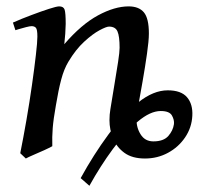

<svg xmlns="http://www.w3.org/2000/svg" viewBox="-20 -477 635 602"><path d="M412.1 -137.7Q410.6 -128.9 409.7 -120.6Q408.7 -112.3 408.2 -104Q407.2 -77.6 420.9 -55.7Q434.6 -33.7 460.9 -33.7Q492.7 -33.7 507.6 -50.5Q522.5 -67.4 525.4 -87.9Q526.9 -101.1 519 -115Q511.2 -128.9 483.9 -128.9Q451.2 -128.9 412.1 -95.9Q373 -63 333.7 -9.5Q294.4 43.9 260.3 105.5L232.9 81.5Q273.4 7.8 319.6 -54.9Q365.7 -117.7 413.3 -155.8Q460.9 -193.8 505.9 -193.8Q547.9 -193.8 566.4 -172.1Q585 -150.4 583 -113.8Q581.1 -76.7 560.3 -46.1Q539.6 -15.6 506.6 2.2Q473.6 20 434.6 20Q394.5 20 370.1 2.2Q345.7 -15.6 334.5 -43.2Q323.2 -70.8 323.2 -100.1Q323.2 -117.7 326.2 -135.3Q332 -173.3 338.9 -212.6Q345.7 -252 350.3 -283.2Q355 -314.5 355 -327.1Q355 -363.3 348.4 -378.4Q341.8 -393.6 321.8 -393.6Q313.5 -393.6 292 -382.1Q270.5 -370.6 243.9 -346.2Q217.3 -321.8 194.3 -283.2Q180.7 -260.7 171.9 -227.5Q163.1 -194.3 155.3 -147Q147.5 -103.5 145.3 -75.4Q143.1 -47.4 144 -18.6Q135.3 -13.7 118.7 -6.1Q102.1 1.5 85.4 8.5Q68.8 15.6 61 20L43.5 3.4Q53.2 -44.9 63 -101.3Q72.8 -157.7 80.3 -210.9Q87.9 -264.2 92.5 -304.7Q97.2 -345.2 97.2 -362.3Q97.2 -384.8 92.5 -389.9Q87.9 -395 79.1 -395Q73.7 -395 61.3 -391.8Q48.8 -388.7 38.6 -385.5Q28.3 -382.3 28.3 -382.3L20.5 -406.2Q48.3 -418.5 78.9 -429.9Q109.4 -441.4 133.5 -449.2Q157.7 -457 165.5 -457Q179.2 -457 182.6 -446.8Q186 -436.5 186 -401.9Q186 -391.6 184.6 -371.1Q183.1 -350.6 181.6 -338.4Q234.9 -400.4 287.1 -428.7Q339.4 -457 383.3 -457Q415.5 -457 431.2 -438.2Q446.8 -419.4 446.8 -372.1Q446.8 -349.6 440.9 -308.6Q435.1 -267.6 427 -221.4Q418.9 -175.3 412.1 -137.7Z"/></svg>

Font: Gentium Book Plus
Style: Italic
Weight: 400
Italic angle: -8°
Designer: Victor Gaultney, Annie Olsen, Iska Routamaa, Becca Hirsbrunner
Foundry: SIL International
Version: Version 6.101